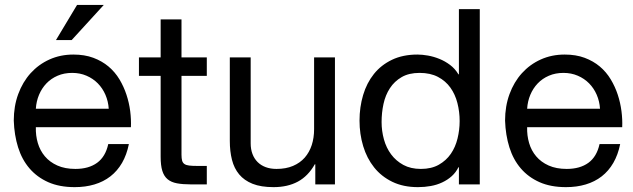

<svg xmlns="http://www.w3.org/2000/svg" viewBox="-20 -751 2578 782"><path d="M504.9 -164.1Q496.1 -120.6 477.1 -87.6Q458 -54.7 429.7 -32.7Q401.4 -10.7 364.7 0.2Q328.1 11.2 284.2 11.2Q222.2 11.2 176.5 -9Q130.9 -29.3 100.1 -65.2Q69.3 -101.1 53.7 -150.9Q38.1 -200.7 36.1 -259.8Q36.1 -318.4 54.2 -367.7Q72.3 -417 104.7 -452.9Q137.2 -488.8 181.6 -508.8Q226.1 -528.8 278.8 -528.8Q324.7 -528.8 360.1 -515.6Q395.5 -502.4 422.1 -480Q448.7 -457.5 466.6 -427.7Q484.4 -397.9 495.1 -365.2Q505.9 -332.5 510.3 -298.3Q514.6 -264.2 513.2 -232.9H126Q125 -199.2 134 -168.5Q143.1 -137.7 162.8 -114.3Q182.6 -90.8 213.6 -76.9Q244.6 -63 287.1 -63Q341.3 -63 375.5 -87.9Q409.7 -112.8 420.9 -164.1ZM422.9 -308.1Q420.9 -338.4 409.4 -365Q397.9 -391.6 378.4 -411.4Q358.9 -431.2 332.3 -442.6Q305.7 -454.1 273.9 -454.1Q241.2 -454.1 214.6 -442.6Q188 -431.2 168.9 -411.1Q149.9 -391.1 138.9 -364.7Q127.9 -338.4 126 -308.1ZM402.8 -731 272 -587.9H208L293.9 -731Z M822.3 -517.1V-441.9H719.2V-121.1Q719.2 -106 721.7 -96.9Q724.1 -87.9 731.2 -83Q738.3 -78.1 750.7 -76.7Q763.2 -75.2 783.2 -75.2H822.3V0H757.3Q724.1 0 700.7 -4.4Q677.2 -8.8 662.6 -21Q647.9 -33.2 641.1 -55.2Q634.3 -77.1 634.3 -112.8V-441.9H545.9V-517.1H634.3V-671.9H719.2V-517.1Z M1264.2 0V-82H1262.2Q1234.9 -33.7 1193.1 -11.2Q1151.4 11.2 1094.2 11.2Q1043 11.2 1008.8 -2.4Q974.6 -16.1 954.1 -40.8Q933.6 -65.4 924.8 -100.1Q916 -134.8 916 -176.8V-517.1H1001V-167Q1001 -143.1 1008.3 -123.8Q1015.6 -104.5 1029.1 -91.1Q1042.5 -77.6 1062 -70.3Q1081.5 -63 1106 -63Q1144.5 -63 1173.3 -75.2Q1202.1 -87.4 1221.2 -109.1Q1240.2 -130.9 1249.8 -160.4Q1259.3 -189.9 1259.3 -225.1V-517.1H1344.2V0Z M1849.1 0V-69.8H1847.2Q1836.9 -48.8 1819.8 -33.4Q1802.7 -18.1 1781.2 -8.1Q1759.8 2 1734.6 6.6Q1709.5 11.2 1682.1 11.2Q1622.6 11.2 1577.9 -10.5Q1533.2 -32.2 1503.7 -69.3Q1474.1 -106.4 1459.2 -155.8Q1444.3 -205.1 1444.3 -259.8Q1444.3 -314.9 1459 -364Q1473.6 -413.1 1502.9 -449.7Q1532.2 -486.3 1576.7 -507.6Q1621.1 -528.8 1680.2 -528.8Q1699.7 -528.8 1723.1 -524.7Q1746.6 -520.5 1769.5 -511.2Q1792.5 -502 1813 -486.6Q1833.5 -471.2 1847.2 -448.2H1849.1V-713.9H1934.1V0ZM1534.2 -253.9Q1534.2 -217.8 1543.7 -183.3Q1553.2 -148.9 1573 -122.3Q1592.8 -95.7 1622.8 -79.3Q1652.8 -63 1694.3 -63Q1737.3 -63 1767.3 -80.1Q1797.4 -97.2 1816.2 -124.5Q1835 -151.9 1843.5 -187Q1852.1 -222.2 1852.1 -257.8Q1852.1 -295.9 1843 -331.3Q1834 -366.7 1814.5 -394Q1794.9 -421.4 1763.9 -437.7Q1732.9 -454.1 1689 -454.1Q1645.5 -454.1 1616 -437Q1586.4 -419.9 1568.1 -391.8Q1549.8 -363.8 1542 -327.9Q1534.2 -292 1534.2 -253.9Z M2505.9 -164.1Q2497.1 -120.6 2478 -87.6Q2459 -54.7 2430.7 -32.7Q2402.3 -10.7 2365.7 0.2Q2329.1 11.2 2285.2 11.2Q2223.1 11.2 2177.5 -9Q2131.8 -29.3 2101.1 -65.2Q2070.3 -101.1 2054.7 -150.9Q2039.1 -200.7 2037.1 -259.8Q2037.1 -318.4 2055.2 -367.7Q2073.2 -417 2105.7 -452.9Q2138.2 -488.8 2182.6 -508.8Q2227.1 -528.8 2279.8 -528.8Q2325.7 -528.8 2361.1 -515.6Q2396.5 -502.4 2423.1 -480Q2449.7 -457.5 2467.5 -427.7Q2485.4 -397.9 2496.1 -365.2Q2506.8 -332.5 2511.2 -298.3Q2515.6 -264.2 2514.2 -232.9H2127Q2126 -199.2 2135 -168.5Q2144 -137.7 2163.8 -114.3Q2183.6 -90.8 2214.6 -76.9Q2245.6 -63 2288.1 -63Q2342.3 -63 2376.5 -87.9Q2410.6 -112.8 2421.9 -164.1ZM2423.8 -308.1Q2421.9 -338.4 2410.4 -365Q2398.9 -391.6 2379.4 -411.4Q2359.9 -431.2 2333.3 -442.6Q2306.6 -454.1 2274.9 -454.1Q2242.2 -454.1 2215.6 -442.6Q2189 -431.2 2169.9 -411.1Q2150.9 -391.1 2139.9 -364.7Q2128.9 -338.4 2127 -308.1Z"/></svg>

Font: XB Khoramshahr
Style: Regular
Weight: 400
Designer: Behnam
Foundry: Irmug
Version: Version 8.005 2009